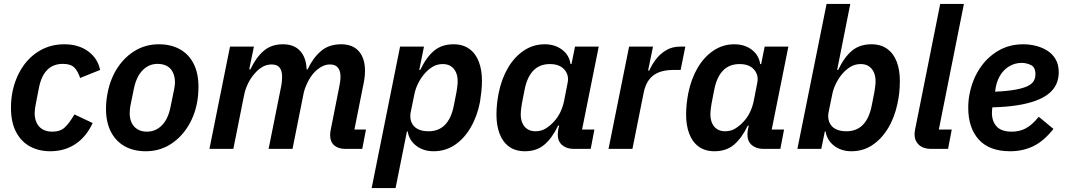

<svg xmlns="http://www.w3.org/2000/svg" viewBox="-20 -760 5440 980"><path d="M237 12Q179 12 134 -12Q89 -36 62.5 -85.5Q36 -135 36 -210Q36 -232 38 -252.5Q40 -273 44 -293Q59 -364 95.5 -418.5Q132 -473 186.5 -503.5Q241 -534 308 -534Q381 -534 430 -498Q479 -462 491 -403L389 -362Q378 -396 359.5 -415Q341 -434 301 -434Q252 -434 221.5 -403.5Q191 -373 179 -313L162 -226Q160 -216 158.5 -204.5Q157 -193 157 -183Q157 -155 167 -133.5Q177 -112 197 -100Q217 -88 248 -88Q288 -88 311.5 -110.5Q335 -133 360 -176L453 -132Q420 -61 364.5 -24.5Q309 12 237 12Z M724 12Q662 12 616.5 -13.5Q571 -39 546 -87.5Q521 -136 521 -205Q521 -228 523.5 -249Q526 -270 530 -290Q545 -362 581.5 -416.5Q618 -471 671.5 -502.5Q725 -534 791 -534Q852 -534 897.5 -509Q943 -484 968 -435.5Q993 -387 993 -317Q993 -295 991 -273.5Q989 -252 985 -232Q971 -162 934 -106.5Q897 -51 843.5 -19.5Q790 12 724 12ZM730 -88Q775 -88 807 -121Q839 -154 851 -217L869 -305Q870 -312 871.5 -321Q873 -330 873 -340Q873 -368 863 -389.5Q853 -411 833 -422.5Q813 -434 784 -434Q740 -434 708 -401.5Q676 -369 663 -306L645 -217Q644 -211 643 -202Q642 -193 642 -182Q642 -154 652 -133Q662 -112 682 -100Q702 -88 730 -88Z M1171 0H1049L1154 -522H1276L1252 -406H1258Q1287 -467 1326 -500.5Q1365 -534 1424 -534Q1481 -534 1512 -500Q1543 -466 1545 -406H1550Q1578 -465 1618.5 -499.5Q1659 -534 1721 -534Q1781 -534 1812 -498Q1843 -462 1843 -399Q1843 -378 1840 -357.5Q1837 -337 1832 -315L1789 -99H1848L1829 0H1743Q1706 0 1685.5 -18.5Q1665 -37 1665 -70Q1665 -78 1666 -85Q1667 -92 1668 -97L1711 -314Q1714 -328 1716 -342Q1718 -356 1718 -369Q1718 -398 1705 -414.5Q1692 -431 1664 -431Q1641 -431 1619.5 -418.5Q1598 -406 1580 -386Q1562 -365 1547.5 -334.5Q1533 -304 1528 -275L1473 0H1351L1414 -314Q1417 -328 1418.5 -342.5Q1420 -357 1420 -369Q1420 -398 1407.5 -414.5Q1395 -431 1366 -431Q1341 -431 1319.5 -418.5Q1298 -406 1281 -386Q1260 -363 1246 -334Q1232 -305 1226 -275Z M1877 200 2022 -522H2144L2120 -403H2125Q2156 -468 2195.5 -501Q2235 -534 2295 -534Q2343 -534 2375.5 -510.5Q2408 -487 2424 -445Q2440 -403 2440 -348Q2440 -320 2437 -293Q2434 -266 2430 -240Q2416 -167 2382.5 -109.5Q2349 -52 2301 -20Q2253 12 2193 12Q2141 12 2104.5 -16Q2068 -44 2061 -89H2057L1999 200ZM2167 -90Q2219 -90 2251 -122.5Q2283 -155 2296 -219L2310 -290Q2312 -302 2314 -317.5Q2316 -333 2316 -345Q2316 -372 2307 -391.5Q2298 -411 2281.5 -422Q2265 -433 2240 -433Q2211 -433 2188 -419Q2165 -405 2147 -384Q2128 -362 2114 -334Q2100 -306 2094 -274L2076 -186Q2071 -159 2080 -136.5Q2089 -114 2111 -102Q2133 -90 2167 -90Z M2995 0H2909Q2873 0 2850 -19Q2827 -38 2827 -73Q2827 -80 2828 -88.5Q2829 -97 2830 -102L2834 -119H2829Q2798 -55 2758.5 -21.5Q2719 12 2659 12Q2611 12 2578.5 -11.5Q2546 -35 2530 -77.5Q2514 -120 2514 -174Q2514 -204 2517 -231Q2520 -258 2525 -284Q2540 -358 2573 -414Q2606 -470 2654 -502Q2702 -534 2760 -534Q2813 -534 2849.5 -506Q2886 -478 2892 -433H2897L2915 -522H3036L2951 -99H3014ZM2713 -90Q2743 -90 2766 -104.5Q2789 -119 2807 -139Q2827 -160 2840.5 -188.5Q2854 -217 2860 -249L2877 -336Q2883 -363 2873.5 -385Q2864 -407 2842.5 -420Q2821 -433 2787 -433Q2735 -433 2703 -400.5Q2671 -368 2658 -304L2644 -232Q2642 -221 2640 -205Q2638 -189 2638 -177Q2638 -151 2646.5 -131.5Q2655 -112 2672 -101Q2689 -90 2713 -90Z M3208 0H3086L3191 -522H3313L3288 -400H3294Q3306 -428 3327 -456Q3348 -484 3379 -503Q3410 -522 3451 -522H3478L3454 -403H3418Q3373 -403 3342 -390.5Q3311 -378 3292 -352Q3273 -326 3265 -285Z M3963 0H3877Q3841 0 3818 -19Q3795 -38 3795 -73Q3795 -80 3796 -88.5Q3797 -97 3798 -102L3802 -119H3797Q3766 -55 3726.5 -21.5Q3687 12 3627 12Q3579 12 3546.5 -11.5Q3514 -35 3498 -77.5Q3482 -120 3482 -174Q3482 -204 3485 -231Q3488 -258 3493 -284Q3508 -358 3541 -414Q3574 -470 3622 -502Q3670 -534 3728 -534Q3781 -534 3817.5 -506Q3854 -478 3860 -433H3865L3883 -522H4004L3919 -99H3982ZM3681 -90Q3711 -90 3734 -104.5Q3757 -119 3775 -139Q3795 -160 3808.5 -188.5Q3822 -217 3828 -249L3845 -336Q3851 -363 3841.5 -385Q3832 -407 3810.5 -420Q3789 -433 3755 -433Q3703 -433 3671 -400.5Q3639 -368 3626 -304L3612 -232Q3610 -221 3608 -205Q3606 -189 3606 -177Q3606 -151 3614.5 -131.5Q3623 -112 3640 -101Q3657 -90 3681 -90Z M4050 0 4199 -740H4320L4253 -403H4258Q4289 -468 4328.5 -501Q4368 -534 4428 -534Q4476 -534 4508.5 -510.5Q4541 -487 4557 -445Q4573 -403 4573 -348Q4573 -317 4570 -288Q4567 -259 4561 -232Q4546 -160 4512.5 -105Q4479 -50 4432 -19Q4385 12 4326 12Q4274 12 4237.5 -16Q4201 -44 4194 -89H4190L4172 0ZM4300 -90Q4352 -90 4384 -122.5Q4416 -155 4429 -219L4443 -290Q4445 -302 4447 -317.5Q4449 -333 4449 -345Q4449 -372 4440 -391.5Q4431 -411 4414.5 -422Q4398 -433 4373 -433Q4344 -433 4321 -419Q4298 -405 4280 -384Q4261 -362 4247 -334Q4233 -306 4227 -274L4209 -186Q4204 -159 4213 -136.5Q4222 -114 4244 -102Q4266 -90 4300 -90Z M4819 0H4732Q4693 0 4670.5 -20.5Q4648 -41 4648 -75Q4648 -81 4649 -87Q4650 -93 4651 -100L4779 -740H4900L4772 -99H4838Z M5136 12Q5030 12 4976 -47.5Q4922 -107 4922 -211Q4922 -230 4924 -249Q4926 -268 4930 -286Q4944 -355 4981 -411Q5018 -467 5074.5 -500.5Q5131 -534 5203 -534Q5234 -534 5265.5 -526.5Q5297 -519 5324 -502.5Q5351 -486 5367.5 -458.5Q5384 -431 5384 -391Q5384 -358 5371.5 -330.5Q5359 -303 5333 -282Q5307 -261 5266.5 -246Q5226 -231 5171.5 -222.5Q5117 -214 5045 -212Q5044 -203 5043.5 -195.5Q5043 -188 5043 -183Q5043 -141 5067 -114.5Q5091 -88 5145 -88Q5184 -88 5216 -105Q5248 -122 5282 -164L5357 -102Q5308 -40 5254.5 -14Q5201 12 5136 12ZM5195 -439Q5163 -439 5135.5 -424Q5108 -409 5089.5 -382Q5071 -355 5063 -317L5059 -292Q5123 -295 5163.5 -302.5Q5204 -310 5226 -321Q5248 -332 5256.5 -347Q5265 -362 5265 -381Q5265 -417 5242 -428Q5219 -439 5195 -439Z"/></svg>

Font: IBM Plex Sans SemiBold
Style: Italic
Weight: 600
Italic angle: -11.31°
Designer: Mike Abbink, Paul van der Laan, Pieter van Rosmalen
Foundry: Bold Monday
Version: Version 3.201